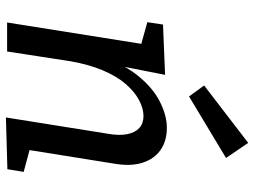

<svg xmlns="http://www.w3.org/2000/svg" viewBox="-125 -730 859 649"><g transform="rotate(90 304.5 -405.5)"><path d="M377 4 432 -340Q439 -379 433.5 -406Q428 -433 412.5 -447Q397 -461 372 -461Q347 -461 318.5 -446Q290 -431 264 -401Q238 -371 218 -324Q198 -277 187 -214L154 0H56L136 -503L170 -442L55 -474L63 -527L233 -534L196 -346L165 -295Q190 -383 231.5 -436.5Q273 -490 321 -515Q369 -540 412 -540Q456 -540 486.5 -519Q517 -498 530 -458Q543 -418 533 -361L484 -55L442 -88L561 -56L552 -1ZM306 -615 269 -666 463 -815 514 -740Z"/></g></svg>

Font: Bitter Thin Medium
Style: Italic
Weight: 500
Italic angle: -9°
Version: Version 3.021